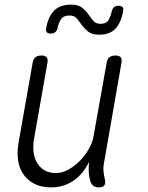

<svg xmlns="http://www.w3.org/2000/svg" viewBox="-20 -800 640 830"><path d="M407 10Q391 10 382 2Q373 -6 369 -22Q364 -41 363.5 -60Q363 -79 365 -100Q339 -47 297 -18.5Q255 10 200 10Q160 10 130.5 -4.5Q101 -19 82.5 -44.5Q64 -70 58.5 -105Q53 -140 60 -182L121 -528Q123 -544 132.5 -552Q142 -560 159 -560Q176 -560 182 -552Q188 -544 185 -528L127 -199Q122 -170 125 -143.5Q128 -117 140 -96.5Q152 -76 172 -64Q192 -52 222 -52Q249 -52 276 -67Q303 -82 325.5 -105Q348 -128 364 -156Q380 -184 384 -209L441 -528Q443 -544 452.5 -552Q462 -560 479 -560Q496 -560 502 -552Q508 -544 505 -528L430 -98Q426 -79 427.5 -59.5Q429 -40 434 -22Q437 -6 430.5 2Q424 10 407 10ZM229 -679Q226 -667 219 -661Q212 -655 199 -655Q187 -655 182 -661Q177 -667 180 -680Q188 -727 213.5 -753.5Q239 -780 288 -780Q318 -780 334.5 -767Q351 -754 362 -738Q373 -722 384 -709.5Q395 -697 414 -697Q440 -697 449.5 -714Q459 -731 463 -751Q466 -763 473 -769Q480 -775 492 -775Q505 -775 510 -769Q515 -763 512 -750Q504 -704 480 -677Q456 -650 408 -650Q378 -650 361.5 -663Q345 -676 333.5 -692Q322 -708 311.5 -720.5Q301 -733 281 -733Q254 -733 243.5 -716.5Q233 -700 229 -679Z"/></svg>

Font: Maple Mono NL ExtraLight
Style: Italic
Weight: 275
Italic angle: -10°
Monospace: yes
Designer: subframe7536
Version: Version 7.000